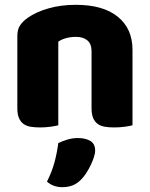

<svg xmlns="http://www.w3.org/2000/svg" viewBox="-20 -521 623 797"><path d="M360 -308Q360 -339 342.5 -353.5Q325 -368 295 -368Q275 -368 255.5 -363Q236 -358 222 -348V-1Q212 2 190.5 5Q169 8 146 8Q124 8 106.5 5Q89 2 77 -7Q65 -16 58.5 -31.5Q52 -47 52 -72V-372Q52 -399 63.5 -416Q75 -433 95 -447Q129 -471 180.5 -486Q232 -501 295 -501Q408 -501 469 -451.5Q530 -402 530 -314V-1Q520 2 498.5 5Q477 8 454 8Q432 8 414.5 5Q397 2 385 -7Q373 -16 366.5 -31.5Q360 -47 360 -72ZM318 223Q301 241 281.5 248.5Q262 256 239 256Q201 256 175 233Q196 191 206.5 151.5Q217 112 222 73Q238 65 259.5 58.5Q281 52 303 52Q335 52 355 64Q375 76 375 104Q375 116 369.5 132.5Q364 149 356 165.5Q348 182 338 197.5Q328 213 318 223Z"/></svg>

Font: Baloo Bhaijaan
Style: Regular
Weight: 400
Designer: Devika Bhansali and Ek Type
Foundry: Ek Type
Version: Version 1.443;PS 1.000;hotconv 16.6.51;makeotf.lib2.5.65220;